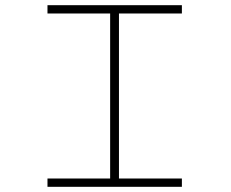

<svg xmlns="http://www.w3.org/2000/svg" viewBox="-20 -720 890 740"><path d="M681 -668H438.5V-32H681V0H163V-32H404.5V-668H163V-700H681Z"/></svg>

Font: League Mono Wide Thin
Style: Regular
Weight: 100
Width: 8
Designer: Tyler Finck
Foundry: The League of Moveable Type / Tyler Finck
Version: Version 2.210